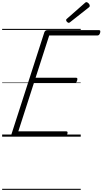

<svg xmlns="http://www.w3.org/2000/svg" viewBox="-20 -1275 956 1791"><path d="M111 0Q96 0 90 -5.5Q84 -11 87 -23L394 -975Q398 -984 404.5 -989Q411 -994 426 -994H902Q913 -994 915 -987.5Q917 -981 914 -969Q910 -956 904 -950Q898 -944 888 -944H439L312 -550H688Q699 -550 701 -544Q703 -538 700 -526Q696 -512 690 -506Q684 -500 674 -500H296L151 -50H596Q607 -50 609.5 -44Q612 -38 608 -25Q605 -12 598.5 -6Q592 0 582 0ZM621 -1062Q614 -1062 605.5 -1070.5Q597 -1079 597 -1086Q597 -1089 597.5 -1092Q598 -1095 603 -1099L770 -1246Q774 -1249 777.5 -1252Q781 -1255 785 -1255Q792 -1255 799.5 -1249.5Q807 -1244 812 -1236.5Q817 -1229 817 -1222Q817 -1218 816 -1214.5Q815 -1211 810 -1207L635 -1069Q631 -1066 628 -1064Q625 -1062 621 -1062ZM0 486H733V496H0ZM0 -20H733V0H0ZM0 -505H733V-500H0ZM0 -1006H733V-996H0Z"/></svg>

Font: Playwrite CA Guides
Style: Regular
Weight: 400
Designer: Veronika Burian, José Scaglione
Foundry: TypeTogether
Version: Version 1.003